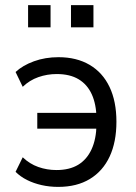

<svg xmlns="http://www.w3.org/2000/svg" viewBox="-20 -723 531 752"><path d="M208 9Q174 9 143 2Q112 -5 86 -18Q60 -31 41 -50L69 -107Q96 -81 130 -69Q164 -57 201 -57Q252 -57 286 -77.5Q320 -98 338.5 -138Q357 -178 358 -235L366 -219H126V-281H366L358 -260Q357 -315 339.5 -353.5Q322 -392 288 -412.5Q254 -433 202 -433Q165 -433 130.5 -421Q96 -409 69 -383L41 -441Q69 -467 113 -483Q157 -499 209 -499Q280 -499 331 -469Q382 -439 409 -382.5Q436 -326 436 -246Q436 -167 409.5 -110Q383 -53 332 -22Q281 9 208 9ZM258 -616V-703H346V-616ZM90 -616V-703H178V-616Z"/></svg>

Font: Nunito Sans 10pt SemiCondensed
Style: Regular
Weight: 400
Width: 4
Designer: Vernon Adams
Foundry: Vernon Adams
Version: Version 3.101;gftools[0.9.27]